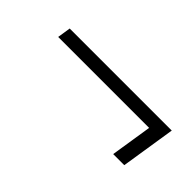

<svg xmlns="http://www.w3.org/2000/svg" viewBox="-6 -613 612 612"><g transform="rotate(45 300.0 -307.5)"><path d="M520 -215H470L492 -355H82L89 -400H549Z"/></g></svg>

Font: JetBrains Mono Extra Light
Style: Italic
Weight: 200
Italic angle: -9°
Monospace: yes
Designer: Philipp Nurullin, Konstantin Bulenkov
Foundry: JetBrains
Version: 2.002